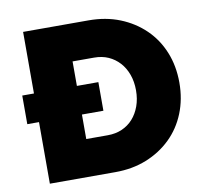

<svg xmlns="http://www.w3.org/2000/svg" viewBox="-78 -786 939 872"><g transform="rotate(-10 391.5 -350.0)"><path d="M29 -284V-416H380V-284ZM83 0V-700H385Q464 -700 529 -674Q594 -648 642 -601.5Q690 -555 716 -491Q742 -427 742 -350Q742 -274 716 -209.5Q690 -145 642 -98.5Q594 -52 529 -26Q464 0 385 0ZM281 -126 250 -171H380Q417 -171 446.5 -184Q476 -197 497 -220.5Q518 -244 530 -277Q542 -310 542 -350Q542 -390 530 -423Q518 -456 496.5 -479.5Q475 -503 446 -516Q417 -529 380 -529H247L281 -572Z"/></g></svg>

Font: Mach ExtraBold
Style: Regular
Weight: 800
Version: Version 1.002